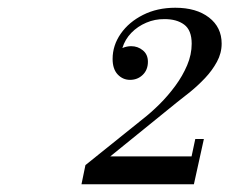

<svg xmlns="http://www.w3.org/2000/svg" viewBox="-20 -933 593 496"><path d="M480.9 -457H190.5L200.7 -506.5L348.6 -625.3Q369.9 -641.8 392.1 -663.8Q414.3 -685.9 433 -711.4Q451.8 -736.9 463.5 -764.5Q475.2 -792.1 475.2 -820Q475.2 -855.1 455.7 -869.5Q436.2 -883.9 404.4 -883.6Q380.1 -883.9 357.9 -874.4Q335.7 -865 319.3 -848.2Q303 -831.4 296.1 -808.9Q307.5 -813.7 318.9 -813.7Q336 -813.7 349 -803Q362.1 -792.4 362.1 -773.5Q362.1 -752.5 348.7 -739.6Q335.4 -726.7 315.9 -726.7Q297.3 -726.7 284.1 -740.6Q270.9 -754.6 270.9 -780.7Q270.9 -815.8 291.9 -845.9Q312.9 -876.1 349.5 -894.5Q386.1 -913 432.9 -913Q487.2 -913 519.9 -887.8Q552.6 -862.6 552.6 -820.3Q552.6 -795.7 540.4 -773.3Q528.3 -751 509.7 -731.3Q491.1 -711.7 471.3 -695.6Q451.5 -679.6 436.2 -667.9L264.9 -529H474.9L484.5 -574H506.7Z"/></svg>

Font: Bodoni* 06pt Medium
Style: Italic
Weight: 500
Italic angle: -13°
Version: Version 2.3